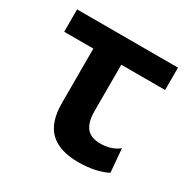

<svg xmlns="http://www.w3.org/2000/svg" viewBox="-122 -615 739 744"><g transform="rotate(30 248.0 -243.0)"><path d="M317.5 12.5Q233.5 12.5 191.2 -27.8Q149 -68 149 -155V-398H18.5V-498H470V-398H274V-190.5Q274 -142 293.2 -117.2Q312.5 -92.5 357 -92.5Q376.5 -92.5 398.2 -98.5Q420 -104.5 438 -119L447 -14.5Q426.5 -3 393 4.8Q359.5 12.5 317.5 12.5Z"/></g></svg>

Font: Commissioner SemiBold
Style: Regular
Weight: 600
Designer: Kostas Bartsokas
Foundry: Kostas Bartsokas
Version: Version 1.000; ttfautohint (v1.8.3)